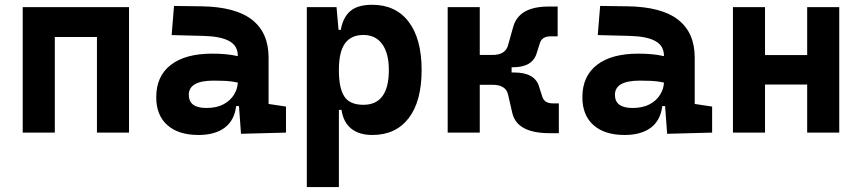

<svg xmlns="http://www.w3.org/2000/svg" viewBox="-20 -547 3556 792"><path d="M379.9 0V-394.5H206.1V0H73.7V-517.6H512.2V0Z M974.1 4.9 965.8 -109.4H954.1Q946.8 -49.8 906.5 -20Q866.2 9.8 798.8 9.8Q716.3 9.8 670.4 -30.8Q624.5 -71.3 624.5 -146Q624.5 -232.9 684.6 -279.3Q744.6 -325.7 855 -325.7Q887.2 -325.7 912.4 -323.2Q937.5 -320.8 960.9 -315.4V-316.9Q960.9 -358.4 925.5 -377.7Q890.1 -397 820.3 -398.9L688 -402.3L697.8 -522.5L810.5 -521Q951.2 -519 1019.5 -465.6Q1087.9 -412.1 1087.9 -309.6V-118.2L1159.7 -107.4V0ZM960.9 -206.5Q932.6 -212.4 909.7 -213.4Q886.7 -214.4 861.3 -214.4Q758.8 -214.4 758.8 -155.8Q758.8 -101.6 831.5 -101.6Q873.5 -101.6 902.1 -116.9Q930.7 -132.3 945.3 -156.5Q960 -180.7 960.9 -206.5Z M1245.6 224.6V-517.6H1368.2L1376.5 -423.8H1385.7Q1395 -476.1 1425.5 -501.7Q1456.1 -527.3 1515.1 -527.3Q1612.3 -527.3 1665.8 -457Q1719.2 -386.7 1719.2 -258.3Q1719.2 -128.9 1665.8 -59.6Q1612.3 9.8 1516.1 9.8Q1461.9 9.8 1429.2 -16.1Q1396.5 -42 1388.7 -93.8H1377.9V224.6ZM1377.9 -258.3Q1377.9 -183.1 1400.4 -148.9Q1422.9 -114.7 1479 -114.7Q1584 -114.7 1584 -258.3Q1584 -327.1 1556.6 -365Q1529.3 -402.8 1479 -402.8Q1428.7 -402.8 1403.3 -368.2Q1377.9 -333.5 1377.9 -258.3Z M1826.7 0V-517.6H1959V-320.3H2011.2Q2064.9 -320.3 2075.7 -360.4L2097.2 -437Q2121.1 -520 2242.7 -520H2280.3V-397H2251Q2216.3 -397 2207.5 -370.6L2194.3 -329.1Q2177.7 -269.5 2095.7 -269.5H2090.3V-248H2100.6Q2187.5 -248 2204.1 -188.5L2217.3 -147Q2226.1 -120.6 2260.7 -120.6H2285.2V2.4H2247.6Q2112.8 2.4 2093.3 -80.6L2075.7 -157.2Q2066.4 -197.3 2011.2 -197.3H1959V0Z M2731.9 4.9 2723.6 -109.4H2711.9Q2704.6 -49.8 2664.3 -20Q2624 9.8 2556.6 9.8Q2474.1 9.8 2428.2 -30.8Q2382.3 -71.3 2382.3 -146Q2382.3 -232.9 2442.4 -279.3Q2502.4 -325.7 2612.8 -325.7Q2645 -325.7 2670.2 -323.2Q2695.3 -320.8 2718.8 -315.4V-316.9Q2718.8 -358.4 2683.3 -377.7Q2647.9 -397 2578.1 -398.9L2445.8 -402.3L2455.6 -522.5L2568.4 -521Q2709 -519 2777.3 -465.6Q2845.7 -412.1 2845.7 -309.6V-118.2L2917.5 -107.4V0ZM2718.8 -206.5Q2690.4 -212.4 2667.5 -213.4Q2644.5 -214.4 2619.1 -214.4Q2516.6 -214.4 2516.6 -155.8Q2516.6 -101.6 2589.4 -101.6Q2631.3 -101.6 2659.9 -116.9Q2688.5 -132.3 2703.1 -156.5Q2717.8 -180.7 2718.8 -206.5Z M3309.6 0V-198.2H3135.7V0H3003.4V-517.6H3135.7V-319.8H3309.6V-517.6H3441.9V0Z"/></svg>

Font: Cascadia Code PL
Style: Bold
Weight: 700
Monospace: yes
Designer: Aaron Bell
Foundry: Saja Typeworks
Version: Version 2404.023; ttfautohint (v1.8.4)